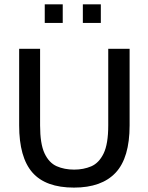

<svg xmlns="http://www.w3.org/2000/svg" viewBox="-20 -853 685 886"><path d="M578.1 -274.4V-627.9H479.5V-274.4Q479.5 -188.5 458 -144.5Q436.5 -100.6 400.9 -85.4Q365.2 -70.3 322.3 -70.3Q277.3 -70.3 241.7 -85.9Q206.1 -101.6 185.5 -145.5Q165 -189.5 165 -274.4V-627.9H68.4V-274.4Q68.4 -127 129.4 -57.1Q190.4 12.7 321.3 12.7Q449.2 12.7 513.7 -56.2Q578.1 -125 578.1 -274.4ZM362.3 -747.1V-833H445.3V-747.1ZM186.5 -747.1V-833H269.5V-747.1Z"/></svg>

Font: Namkio Khamti Book
Style: Regular
Weight: 500
Designer: Debbi Hosken
Foundry: SIL International
Version: Version 3.917